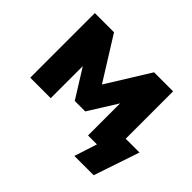

<svg xmlns="http://www.w3.org/2000/svg" viewBox="-137 -698 1034 1034"><g transform="rotate(45 380.5 -181.0)"><path d="M526 130 568 0H500V-131H761L673 130ZM60 0V-492H206L359 -247L511 -492H656V0H500V-286H526L398 -81H318L190 -286H216V0Z"/></g></svg>

Font: Nunito Sans 12pt Black
Style: Regular
Weight: 900
Designer: Vernon Adams
Foundry: Vernon Adams
Version: Version 3.101;gftools[0.9.27]